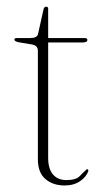

<svg xmlns="http://www.w3.org/2000/svg" viewBox="-20 -562 318 588"><path d="M79.5 -425.5 37.5 -432.5Q24 -435.5 24 -440.5Q24 -445.5 31 -445.5H72.5Q94 -445.5 96.5 -458L113 -532Q115 -541.5 121 -541.5Q127.5 -541.5 127.5 -535.5V-445.5H239Q247.5 -445.5 247.5 -439.5Q247.5 -432 233 -432H127.5V-78.5Q127.5 -45 142.2 -27.8Q157 -10.5 183 -10.5Q212.5 -10.5 224 -22.5Q235.5 -34.5 245.5 -43.5Q251 -45 250.5 -38Q244.5 -20.5 225.2 -7.2Q206 6 178 6Q142 6 119 -13.8Q96 -33.5 96 -74V-406.5Q96 -422 79.5 -425.5Z"/></svg>

Font: Fraunces 72pt Thin
Style: Regular
Weight: 100
Version: Version 1.000;[b76b70a41]